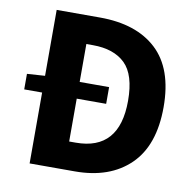

<svg xmlns="http://www.w3.org/2000/svg" viewBox="-75 -728 810 803"><g transform="rotate(10 330.0 -326.0)"><path d="M26 -301V-367L102 -372V-652H286Q441 -652 527 -572Q613 -492 613 -329Q613 -166 527.5 -83Q442 0 294 0H102V-301ZM249 -119H277Q462 -119 462 -329Q462 -440 414 -486.5Q366 -533 277 -533H249V-372H374V-301H249Z"/></g></svg>

Font: Toshiba Sans
Style: Bold
Weight: 700
Designer: Paul D. Hunt
Foundry: Toshiba Corporation
Version: Version 2.020;PS 2.0;hotconv 1.0.86;makeotf.lib2.5.63406